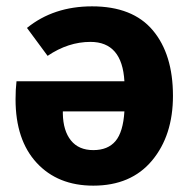

<svg xmlns="http://www.w3.org/2000/svg" viewBox="-20 -568 597 605"><path d="M270 -548Q398 -548 461.5 -472.5Q525 -397 525 -266Q525 -141 459 -62Q393 17 274 17Q162 17 95.5 -55Q29 -127 29 -255Q29 -286 32 -312H372Q365 -436 265 -436Q195 -436 130 -392L65 -480Q149 -548 270 -548ZM372 -217H178V-210Q179 -156 203.5 -125.5Q228 -95 274 -95Q320 -95 344 -123.5Q368 -152 372 -217Z"/></svg>

Font: Fira Sans
Style: Bold
Weight: 700
Designer: bBox Type GmbH & Carrois Corporate GbR & Edenspiekermann AG
Foundry: bBox Type GmbH & Carrois Corporate GbR & Edenspiekermann AG
Version: Version 4.301;PS 004.301;hotconv 1.0.88;makeotf.lib2.5.64775